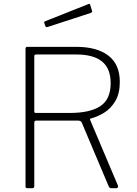

<svg xmlns="http://www.w3.org/2000/svg" viewBox="-20 -988 719 1008"><path d="M599 -14Q601 -9 598.5 -4.5Q596 0 591 0H563Q556 0 551 -9L409 -345Q405 -355 388 -355H172Q165 -355 162.5 -352Q160 -349 160 -344V-11Q160 0 150 0H124Q118 0 116 -2.5Q114 -5 114 -9V-732Q114 -742 123 -742H381Q489 -742 549 -696Q609 -650 609 -558Q609 -497 585.5 -457.5Q562 -418 527 -396.5Q492 -375 457 -366Q451 -365 453 -359L599 -14ZM346 -395Q453 -395 507 -431Q561 -467 561 -551Q561 -628 516 -665Q471 -702 380 -702H171Q160 -702 160 -694V-404Q160 -395 167 -395H346ZM453 -964 463 -932Q466 -924 456 -920L229 -846Q225 -845 222.5 -846Q220 -847 218 -851L213 -866Q210 -874 216 -876L445 -967Q451 -969 453 -964Z"/></svg>

Font: Libre Franklin Thin Thin
Style: Regular
Weight: 250
Version: Version 3.000